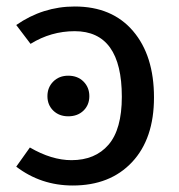

<svg xmlns="http://www.w3.org/2000/svg" viewBox="-20 -559 551 591"><path d="M210 -539Q325 -539 389.5 -463.5Q454 -388 454 -259Q454 -132 386.5 -60Q319 12 204 12Q106 12 30 -46L72 -105Q139 -66 200 -66Q273 -66 314 -113.5Q355 -161 355 -261Q355 -463 210 -463Q137 -463 74 -424L30 -482Q112 -539 210 -539ZM190 -326Q219 -326 237 -308Q255 -290 255 -263Q255 -236 237 -218.5Q219 -201 190 -201Q162 -201 144 -218.5Q126 -236 126 -263Q126 -290 144 -308Q162 -326 190 -326Z"/></svg>

Font: Fira Sans
Style: Regular
Weight: 400
Designer: Carrois Corporate & Edenspiekermann AG
Foundry: Carrois Corporate GbR & Edenspiekermann AG
Version: Version 4.106;PS 004.106;hotconv 1.0.70;makeotf.lib2.5.58329